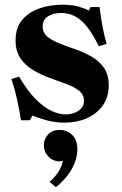

<svg xmlns="http://www.w3.org/2000/svg" viewBox="-20 -510 516 814"><path d="M161 -398Q161 -371 181 -354.5Q201 -338 233 -325.5Q265 -313 301 -300.5Q337 -288 369 -269.5Q401 -251 421 -222Q441 -193 441 -148Q441 -98 415.5 -62.5Q390 -27 347.5 -8.5Q305 10 254 10Q214 10 177.5 0Q141 -10 117 -20L107 0H69Q63 -39 52.5 -87.5Q42 -136 28 -175L61 -185Q97 -124 132 -89Q167 -54 199 -39.5Q231 -25 258 -25Q290 -25 313 -40.5Q336 -56 336 -83Q336 -109 315 -125.5Q294 -142 261 -154Q228 -166 191 -179.5Q154 -193 121 -212.5Q88 -232 67 -262.5Q46 -293 46 -339Q46 -392 73.5 -425Q101 -458 146 -474Q191 -490 244 -490Q286 -490 313.5 -482Q341 -474 357 -465L364 -480H402Q407 -439 414.5 -398.5Q422 -358 432 -324L399 -314Q363 -388 325.5 -421.5Q288 -455 239 -455Q207 -455 184 -441Q161 -427 161 -398ZM233 41Q263 41 285.5 61.5Q308 82 308 123Q308 163 285.5 204.5Q263 246 217 284L190 261Q219 235 231 213Q243 191 247 172Q243 173 240 173.5Q237 174 232 174Q205 174 185.5 154Q166 134 166 106Q166 80 183.5 60.5Q201 41 233 41Z"/></svg>

Font: Brygada 1918
Style: Regular
Weight: 400
Designer: Mateusz Machalski | Borys Kosmynka | Przemek Hoffer
Foundry: NIEPODLEGLA 2018
Version: Version 3.006